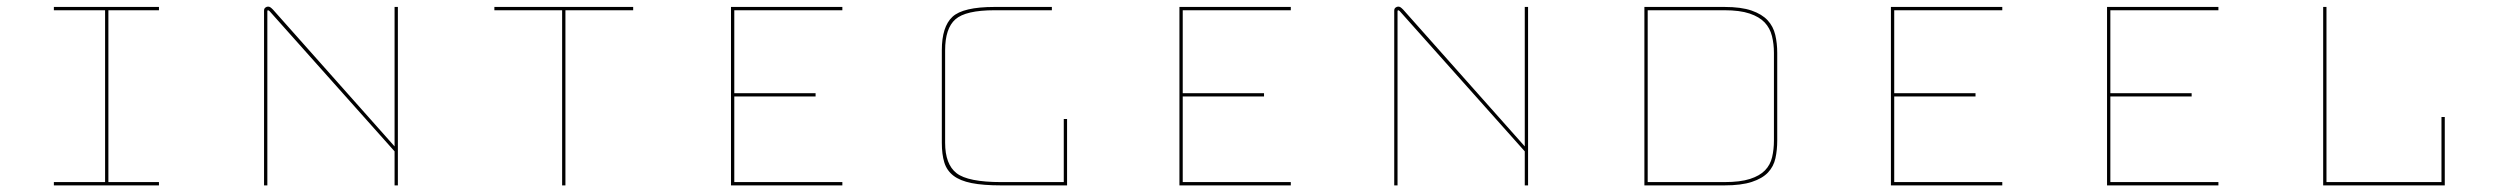

<svg xmlns="http://www.w3.org/2000/svg" viewBox="-20 -651 7567 581"><path d="M461 -90H143V-100H298V-620H143V-630H461V-620H308V-100H461Z M806 -622 1174 -208V-630H1184V-90H1174V-193L796 -617Q795 -618 793.5 -619Q792 -620 791 -620Q790 -620 789.5 -619Q789 -618 789 -617V-90H779V-619Q779 -625 783 -628Q787 -631 791 -631Q795 -631 798 -629Q801 -627 806 -622Z M1681 -90V-620H1476V-630H1896V-620H1691V-90Z M2529 -100V-90H2192V-630H2529V-620H2202V-369H2448V-359H2202V-100Z M3010 -90Q2955 -90 2920 -97Q2885 -104 2865 -119.5Q2845 -135 2837.5 -159.5Q2830 -184 2830 -219V-499Q2830 -570 2862 -600Q2894 -630 2990 -630H3163V-620H2990Q2902 -620 2871 -592.5Q2840 -565 2840 -499V-219Q2840 -154 2874.5 -127Q2909 -100 3010 -100H3199V-291H3209V-90Z M3886 -100V-90H3549V-630H3886V-620H3559V-369H3805V-359H3559V-100Z M4226 -622 4594 -208V-630H4604V-90H4594V-193L4216 -617Q4215 -618 4213.5 -619Q4212 -620 4211 -620Q4210 -620 4209.5 -619Q4209 -618 4209 -617V-90H4199V-619Q4199 -625 4203 -628Q4207 -631 4211 -631Q4215 -631 4218 -629Q4221 -627 4226 -622Z M4956 -90V-630H5198Q5249 -630 5280.5 -619Q5312 -608 5329 -589.5Q5346 -571 5352 -545.5Q5358 -520 5358 -491V-226Q5358 -197 5352.5 -172Q5347 -147 5330 -129Q5313 -111 5281 -100.5Q5249 -90 5198 -90ZM5198 -620H4966V-100H5198Q5246 -100 5275.5 -109.5Q5305 -119 5321 -135.5Q5337 -152 5342.5 -175.5Q5348 -199 5348 -226V-491Q5348 -518 5342 -542Q5336 -566 5320 -583Q5304 -600 5274.5 -610Q5245 -620 5198 -620Z M6039 -100V-90H5702V-630H6039V-620H5712V-369H5958V-359H5712V-100Z M6693 -100V-90H6356V-630H6693V-620H6366V-369H6612V-359H6366V-100Z M7010 -90V-630H7020V-100H7368V-297H7378V-90Z"/></svg>

Font: Bungee Hairline
Style: Regular
Weight: 400
Designer: David Jonathan Ross
Foundry: David Jonathan Ross
Version: Version 1.000;PS 1.0;hotconv 1.0.72;makeotf.lib2.5.5900